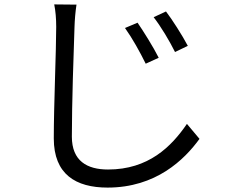

<svg xmlns="http://www.w3.org/2000/svg" viewBox="-20 -793 1040 871"><path d="M604 -690 547 -666C580 -620 615 -557 641 -504L700 -531C676 -579 629 -654 604 -690ZM733 -741 677 -715C711 -671 748 -609 774 -557L832 -585C808 -631 760 -706 733 -741ZM327 -772 226 -773C232 -744 235 -708 235 -671C235 -567 224 -313 224 -165C224 -2 324 58 468 58C687 58 816 -68 885 -163L828 -231C757 -127 653 -24 470 -24C375 -24 306 -63 306 -173C306 -322 314 -559 318 -671C319 -704 322 -739 327 -772Z"/></svg>

Font: Noto Sans CJK JP
Style: Regular
Weight: 400
Designer: Ryoko NISHIZUKA 西塚涼子 (kana, bopomofo & ideographs); Paul D. Hunt (Latin, Greek & Cyrillic); Sandoll Communications 산돌커뮤니
Foundry: Adobe
Version: Version 2.004;hotconv 1.0.118;makeotfexe 2.5.65603